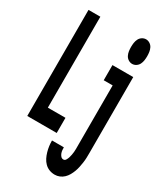

<svg xmlns="http://www.w3.org/2000/svg" viewBox="-238 -842 977 1152"><g transform="rotate(30 250.0 -266.0)"><path d="M29 0V-735H111V-105H233V0ZM417 -585Q403 -585 390.5 -593Q378 -601 371.5 -614Q365 -627 363 -641.5Q361 -656 361 -670Q361 -684 363 -698.5Q365 -713 371.5 -726Q378 -739 390.5 -747Q403 -755 417 -755Q431 -755 443.5 -747Q456 -739 462.5 -726Q469 -713 471 -698.5Q473 -684 473 -670Q473 -656 471 -641.5Q469 -627 462.5 -614Q456 -601 443.5 -593Q431 -585 417 -585ZM347 223Q327 223 309 216Q291 209 277.5 195.5Q264 182 255.5 165Q247 148 241.5 129Q236 110 233.5 91Q231 72 231 53H313Q313 63 314 73Q315 83 318.5 92.5Q322 102 329 110Q336 118 347 118Q357 118 363 108Q369 98 372 88Q375 78 377 67.5Q379 57 380 46.5Q381 36 381 25.5Q381 15 381 5V-415H319V-520H463V5Q463 22 462.5 39Q462 56 459.5 73Q457 90 453.5 107Q450 124 444 140Q438 156 429.5 171Q421 186 408.5 198Q396 210 380 216.5Q364 223 347 223Z"/></g></svg>

Font: Iosevka Extrabold
Style: Regular
Weight: 800
Monospace: yes
Designer: Belleve Invis
Foundry: Belleve Invis
Version: Version 32.5.0; ttfautohint (v1.8.4)